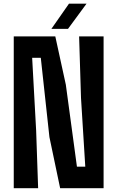

<svg xmlns="http://www.w3.org/2000/svg" viewBox="-20 -992 618 1012"><path d="M52.5 0V-800H271.5L327 -545.5L385.5 -113.5H429.5L407 -475L397 -800H526V0H297L240.5 -269.5L195 -687.5H149.5L170.5 -304.5L181 0ZM251 -840 343.5 -972.5H436L338.5 -840Z"/></svg>

Font: Big Shoulders
Style: Bold
Weight: 700
Designer: Patric King
Foundry: XO Type Co
Version: Version 2.002